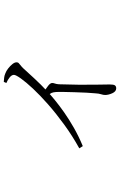

<svg xmlns="http://www.w3.org/2000/svg" viewBox="175 -766 649 1040"><g transform="rotate(-90 500.0 -246.5)"><path d="M216 -142Q283 -179 343.5 -223Q404 -267 453.5 -310.5Q503 -354 539 -392.5Q575 -431 594.5 -458.5Q614 -486 614 -496Q614 -508 600.5 -519Q587 -530 570 -537L576 -551Q588 -550 598.5 -549Q609 -548 621 -543Q635 -538 649 -527Q663 -516 672.5 -504Q682 -492 682 -482Q682 -475 678.5 -471Q675 -467 668 -462Q661 -457 650 -446Q626 -420 595 -386Q564 -352 520 -311Q505 -297 477 -274Q449 -251 411.5 -224.5Q374 -198 327.5 -171.5Q281 -145 228 -123ZM541 58Q524 58 514.5 37Q505 16 505 -2Q505 -12 509 -24Q513 -36 514 -55Q516 -73 517.5 -103.5Q519 -134 520 -167.5Q521 -201 521.5 -228.5Q522 -256 521 -269Q520 -283 516 -292.5Q512 -302 498 -316L520 -336Q539 -323 554.5 -311Q570 -299 570 -289Q570 -282 567 -274Q564 -266 563 -252Q561 -196 560.5 -141.5Q560 -87 561 -43.5Q562 0 562 23Q562 44 557 51Q552 58 541 58Z"/></g></svg>

Font: Noto Serif SC ExtraLight ExtraLight
Style: Regular
Weight: 250
Version: Version 2.002-H1;hotconv 1.1.0;makeotfexe 2.6.0